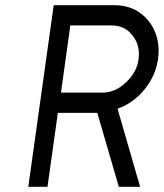

<svg xmlns="http://www.w3.org/2000/svg" viewBox="-20 -720 631 740"><path d="M251 -622H410Q461 -622 491 -583Q521 -545 514 -492Q508 -442 465 -402Q424 -363 374 -363H215ZM187 -700 89 0H163L203 -285H355L438 0H520L433 -301Q493 -322 536 -374Q580 -428 589 -492Q601 -579 552 -640Q503 -700 421 -700Z"/></svg>

Font: Unageo
Style: Regular-Italic
Weight: 400
Designer: Richard Sepsi
Foundry: Richard Sepsi
Version: Version 2.000